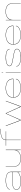

<svg xmlns="http://www.w3.org/2000/svg" viewBox="3324 -4156 837 7526"><g transform="rotate(-90 3743.0 -392.5)"><path d="M763 0V-110Q747 -79 665.5 -41.5Q564 5.5 405.5 5.5Q242.5 5.5 156.8 -37.5Q71 -80.5 71 -166.5Q71 -253.5 158.8 -293Q246.5 -332.5 427 -332.5H763V-387.5Q763 -477.5 679 -527.5Q595 -577.5 425 -577.5Q332.5 -577.5 256.8 -557.8Q181 -538 136 -504.5Q91 -471 91 -430H79.5Q79.5 -463.5 106.8 -492.2Q134 -521 181.8 -542.8Q229.5 -564.5 292 -576.5Q354.5 -588.5 425 -588.5Q599 -588.5 686.5 -535.2Q774 -482 774 -388.5V0ZM763 -139V-321.5H427.5Q258.5 -321.5 170.8 -286.2Q83 -251 83 -166.5Q83 -86.5 165 -46Q247 -5.5 405.5 -5.5Q558.5 -5.5 660.8 -52Q763 -98.5 763 -139Z M1625.5 0V-190Q1608 -118.5 1538.5 -65.5Q1445 6 1300.5 6Q1149.5 6 1062.5 -60.5Q975.5 -127 975.5 -264V-586H986.5V-265Q986.5 -131.5 1071 -68.2Q1155.5 -5 1300.5 -5Q1443.5 -5 1534.5 -76.8Q1625.5 -148.5 1625.5 -271.5V-584H1636.5V0Z M2015 0V-573H1797.5V-584H2015Q2015.5 -690 2112 -740.5Q2208.5 -791 2410 -791H2454V-780H2407.5Q2210.5 -780 2118.5 -732Q2027 -684 2026 -584H2359.5V-573H2026V0Z M2786.5 0 2567.5 -584H2581L2797.5 -9.5L3051.5 -584H3067L3329 -9.5L3540 -584H3553L3339.5 0H3318.5L3059 -574L2807.5 0Z M4053.5 5.5Q3886.5 5.5 3783 -68.5Q3679.5 -142.5 3679.5 -296.5Q3679.5 -444 3788.8 -516.5Q3898 -589 4053.5 -589Q4214.5 -589 4318 -516.8Q4421.5 -444.5 4421.5 -302V-290H3691.5Q3693.5 -149.5 3790 -78.5Q3888.5 -5.5 4053.5 -5.5Q4124.5 -5.5 4187.8 -19.2Q4251 -33 4299.5 -57.8Q4348 -82.5 4375.8 -115.8Q4403.5 -149 4403.5 -187.5H4415.5Q4415.5 -146.5 4387 -111.5Q4358.5 -76.5 4308.8 -50.2Q4259 -24 4193.5 -9.2Q4128 5.5 4053.5 5.5ZM3691.5 -301.5H4409Q4407 -441 4309.5 -509Q4210 -578 4053.5 -578Q3901 -578 3796.5 -507.5Q3693.5 -438 3691.5 -301.5Z M4663 0V-586H4674V0ZM4663 -746H4674V-688.5H4663Z M5248.5 5.5Q5089 5.5 4995.2 -43.8Q4901.5 -93 4901.5 -172H4913.5Q4913.5 -98 5005 -51.8Q5096.5 -5.5 5248.5 -5.5Q5425 -5.5 5502.8 -44.8Q5580.5 -84 5580.5 -147Q5580.5 -207 5497.8 -235.8Q5415 -264.5 5248.5 -290Q5087 -314.5 5000.2 -343.5Q4913.5 -372.5 4913.5 -439Q4913.5 -503.5 5001 -546Q5088.5 -588.5 5252.5 -588.5Q5419 -588.5 5504 -546.2Q5589 -504 5589 -434.5H5577Q5577 -499 5495.5 -538.2Q5414 -577.5 5252.5 -577.5Q5090.5 -577.5 5008 -536.8Q4925.5 -496 4925.5 -439.5Q4925.5 -380 5010.2 -352.8Q5095 -325.5 5253.5 -301Q5427.5 -274 5510 -243.5Q5592.5 -213 5592.5 -147.5Q5592.5 -77 5510 -35.8Q5427.5 5.5 5248.5 5.5Z M6133 5.5Q5966 5.5 5862.5 -68.5Q5759 -142.5 5759 -296.5Q5759 -444 5868.2 -516.5Q5977.5 -589 6133 -589Q6294 -589 6397.5 -516.8Q6501 -444.5 6501 -302V-290H5771Q5773 -149.5 5869.5 -78.5Q5968 -5.5 6133 -5.5Q6204 -5.5 6267.2 -19.2Q6330.5 -33 6379 -57.8Q6427.5 -82.5 6455.2 -115.8Q6483 -149 6483 -187.5H6495Q6495 -146.5 6466.5 -111.5Q6438 -76.5 6388.2 -50.2Q6338.5 -24 6273 -9.2Q6207.5 5.5 6133 5.5ZM5771 -301.5H6488.5Q6486.5 -441 6389 -509Q6289.5 -578 6133 -578Q5980.5 -578 5876 -507.5Q5773 -438 5771 -301.5Z M6714.5 0V-584H6725.5V-396Q6743 -467.5 6813 -521Q6906 -592 7050.5 -592Q7201.5 -592 7288.5 -525.5Q7375.5 -459 7375.5 -322V0H7364.5V-321Q7364.5 -454.5 7280 -517.8Q7195.5 -581 7050.5 -581Q6907.5 -581 6816.5 -509.2Q6725.5 -437.5 6725.5 -314.5V0Z"/></g></svg>

Font: Anybody UltraExpanded Thin
Style: Regular
Weight: 100
Width: 9
Designer: Tyler Finck
Foundry: Etcetera Type Company
Version: Version 1.010; ttfautohint (v1.8.3) -l 8 -r 50 -G 200 -x 14 